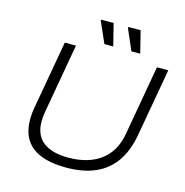

<svg xmlns="http://www.w3.org/2000/svg" viewBox="-125 -985 1071 1113"><g transform="rotate(15 411.0 -428.5)"><path d="M370 12Q235 12 166 -41.5Q97 -95 97 -204Q97 -222 99 -243Q101 -264 105 -284L176 -686H243L170 -271Q167 -256 165.5 -240Q164 -224 164 -211Q164 -128 216.5 -87.5Q269 -47 367 -47Q486 -47 561 -102.5Q636 -158 655 -266L729 -686H797L725 -279Q708 -182 663 -117Q618 -52 544.5 -20Q471 12 370 12ZM400 -737 344 -864 346 -869H420L453 -737ZM562 -737 507 -864 509 -869H582L615 -737Z"/></g></svg>

Font: Archivo SemiExpanded ExtraLight
Style: Italic
Weight: 250
Width: 6
Italic angle: -10°
Designer: Hector Gatti
Foundry: Omnibus-Type
Version: Version 2.001